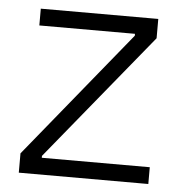

<svg xmlns="http://www.w3.org/2000/svg" viewBox="-43 -562 572 604"><g transform="rotate(5 242.5 -260.0)"><path d="M38 0H447V-53H106V-59L433 -459V-520H62V-467H364V-461L38 -61Z"/></g></svg>

Font: Fixel Text Light
Style: Regular
Weight: 300
Width: 4
Designer: AlfaBravo + MacPaw
Foundry: Kyrylo Tkachov, Marchela Mozhyna, Serhii Makarenko, Maria Weinstein, Zakhar Kryvoshyya
Version: Version 1.211